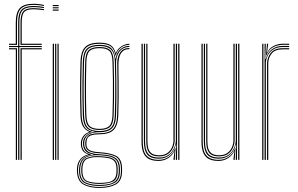

<svg xmlns="http://www.w3.org/2000/svg" viewBox="-20 -826 1540 992"><path d="M73.8 0V-582.8H26.5V-588.5H73.8V-709.2Q73.8 -757.2 91.5 -776.2Q109.2 -795.2 153.5 -795.2Q166 -795.2 182 -793.5Q198 -791.8 207 -789.8V-784.2Q196.8 -786.2 180.8 -787.9Q164.8 -789.5 153.5 -789.5Q112.2 -789.5 96.1 -772Q80 -754.5 80 -709.2V-588.5H195.8V-582.8H80V0ZM61.8 0V-571H26.5V-576.8H67.8V0ZM86 0V-576.8H195.8V-571H92.2V0ZM26.5 -594.2V-600H61.5V-709.2Q61.5 -761 82.1 -783.8Q102.8 -806.5 153.5 -806.5Q165.5 -806.5 182.1 -804.6Q198.8 -802.8 207 -800.2V-794.8Q198 -797.2 182 -799Q166 -800.8 153.5 -800.8Q106.5 -800.8 87.1 -780Q67.8 -759.2 67.8 -709.2V-594.2ZM86 -594.2V-709.2Q86 -750.5 100 -767.2Q114 -784 153.5 -784Q163.5 -784 179.9 -782.4Q196.2 -780.8 207 -778.8V-773.2Q195.5 -775 179.8 -776.6Q164 -778.2 153.5 -778.2Q118.2 -778.2 105.2 -763.9Q92.2 -749.5 92.2 -709.2V-600H195.8V-594.2ZM252.5 -794.2V-800H283V-794.2ZM252.5 -771V-776.8H283V-771ZM252.5 -782.8V-788.5H283V-782.8ZM277 0V-600H283V0ZM252.5 0V-600H258.8V0ZM264.8 0V-600H270.8V0Z M493.8 145Q442.5 145 411.2 127.5Q380 110 377.8 60.8Q377.5 56 377.5 52.5Q377.5 49 377.8 44.2Q379 14.8 395.5 -4.2Q412 -23.2 435 -27V-28.2Q411.2 -37.5 404.8 -51.9Q398.2 -66.2 398 -78.5Q398 -81.5 398 -83.5Q398 -85.5 398 -88.2Q398.5 -106 409.2 -121.4Q420 -136.8 439.8 -143.5V-146Q419 -154.8 408 -174.4Q397 -194 395.8 -229.8Q394.8 -271.5 394.2 -303.9Q393.8 -336.2 393.8 -366.1Q393.8 -396 394.2 -429.5Q394.8 -463 395.8 -507Q397.2 -557.2 418.4 -581.4Q439.5 -605.5 493.8 -605.5Q532.5 -605.5 551.2 -592.9Q570 -580.2 577.5 -552.8H579Q584.5 -566.8 595.6 -577.4Q606.8 -588 620.8 -594Q634.8 -600 648.5 -600V-594.5Q618.8 -593.5 600.5 -576.1Q582.2 -558.8 578.2 -538.8H576.8Q571.2 -571 552.9 -585.4Q534.5 -599.8 493.8 -599.8Q445 -599.8 424.1 -578.6Q403.2 -557.5 402 -507Q400.8 -451 400.1 -408.2Q399.5 -365.5 399.9 -324Q400.2 -282.5 402 -229.8Q403 -193 415.5 -172.2Q428 -151.5 454 -146V-143.8Q429.2 -138.5 416.8 -122.8Q404.2 -107 403.8 -88.5Q403.8 -86 403.8 -83.8Q403.8 -81.5 403.8 -78.5Q404 -63.8 413.1 -48.8Q422.2 -33.8 450.5 -28.2V-26.8Q423 -24 404 -6.5Q385 11 383.5 44.5Q383.2 49.2 383.1 52.5Q383 55.8 383.2 61Q385.5 108.5 415.4 124.2Q445.2 140 493.8 140Q542.5 140 573.1 124.2Q603.8 108.5 604.8 61Q605 55.2 604.9 52Q604.8 48.8 604.8 44.2Q604 -4.2 574.1 -17.9Q544.2 -31.5 494.2 -34Q467 -35.2 451.1 -40.8Q435.2 -46.2 428.2 -55.8Q421.2 -65.2 420.8 -78.5Q420.5 -81.5 420.5 -83.6Q420.5 -85.8 420.5 -88.2Q421.5 -111.8 436 -124.8Q450.5 -137.8 493.8 -137.5Q540.2 -137.5 561.9 -157.8Q583.5 -178 585.2 -229Q586.8 -274.8 587.1 -313.5Q587.5 -352.2 587.1 -395.8Q586.8 -439.2 585.8 -499Q585.5 -533.2 601 -555.8Q616.5 -578.2 648.5 -578V-572.2Q619.2 -572.2 605.4 -551.2Q591.5 -530.2 591.8 -487.5Q592.5 -441.2 592.9 -402Q593.2 -362.8 593.1 -321.9Q593 -281 591.2 -229.5Q589.2 -177 567.1 -154.8Q545 -132.5 493.8 -132Q464.2 -131.8 449.9 -126.2Q435.5 -120.8 431.1 -111Q426.8 -101.2 426.5 -87.8Q426.5 -85.8 426.5 -83.8Q426.5 -81.8 426.5 -79.2Q427 -66.2 433.8 -57.9Q440.5 -49.5 455.1 -45.1Q469.8 -40.8 494.2 -39.5Q548 -36.5 578.9 -21.4Q609.8 -6.2 610.5 44.2Q610.8 49.2 610.8 52.4Q610.8 55.5 610.5 60.8Q609.8 109.8 577.9 127.4Q546 145 493.8 145ZM493.8 129.5Q522.8 129.5 545.2 124.2Q567.8 119 580.5 104.4Q593.2 89.8 593.5 61.2Q593.8 56 593.6 52.6Q593.5 49.2 593.5 44.2Q593 14.8 580.4 1Q567.8 -12.8 545.6 -17.4Q523.5 -22 495 -23.8Q447.2 -27 422 -11Q396.8 5 394.5 44.2Q394.2 49.2 394.1 52.8Q394 56.2 394.2 61.5Q396.2 104.8 423.6 117.1Q451 129.5 493.8 129.5ZM493.8 124.2Q453.8 124.2 427.8 113.4Q401.8 102.5 400 61.5Q399.8 57 399.8 53Q399.8 49 400 44Q402 1.5 428.8 -10Q455.5 -21.5 494.5 -19Q521.2 -17.8 542.1 -13.9Q563 -10 575.2 2.9Q587.5 15.8 587.8 44.2Q588 50 587.9 53Q587.8 56 587.8 61.5Q587.2 102.8 560.5 113.5Q533.8 124.2 493.8 124.2ZM493.8 119Q518 119 537.8 115.6Q557.5 112.2 569.4 100Q581.2 87.8 581.8 61.8Q582 56 581.9 52.8Q581.8 49.5 581.8 44.2Q581.5 17.8 570 6Q558.5 -5.8 538.9 -9.2Q519.2 -12.8 494.2 -14Q456.5 -16.2 432 -6Q407.5 4.2 405.8 44.2Q405.5 49 405.5 53Q405.5 57 405.8 61.8Q407.5 100.8 432.2 109.9Q457 119 493.8 119ZM493.8 134.8Q447.8 134.8 419.1 120.8Q390.5 106.8 388.5 61.2Q388.2 56 388.4 52.5Q388.5 49 388.8 44.2Q390.5 10.8 409.5 -6.6Q428.5 -24 463.2 -26.5V-27.8Q430.8 -33.5 420.2 -47.9Q409.8 -62.2 409.2 -78.5Q409 -81.5 409 -83.5Q409 -85.5 409 -88.5Q409 -108.5 424.1 -124.5Q439.2 -140.5 469 -144.8V-146Q436.5 -150.8 422.9 -170.6Q409.2 -190.5 408 -229.8Q406.5 -276.8 406 -318.1Q405.5 -359.5 406 -404.6Q406.5 -449.8 408 -506.8Q409.5 -555.5 429.1 -574.9Q448.8 -594.2 493.8 -594.2Q535.2 -594.2 553.5 -577.9Q571.8 -561.5 576.2 -522.8H577.5Q580.2 -542.8 589.9 -557.4Q599.5 -572 614.6 -580.4Q629.8 -588.8 648.5 -589V-583.5Q615.5 -583 597 -559Q578.5 -535 579.5 -495.5Q580.8 -441 581.2 -399.8Q581.8 -358.5 581.4 -319Q581 -279.5 579.5 -230Q577.8 -180.8 557.2 -161.8Q536.8 -142.8 493.8 -142.8Q463.8 -143 446.8 -135.2Q429.8 -127.5 422.8 -115.1Q415.8 -102.8 415.2 -88.8Q415 -86 415 -83.8Q415 -81.5 415.2 -78.5Q415.8 -59.5 431.9 -45.4Q448 -31.2 494.2 -29Q525.8 -27.5 549.2 -22Q572.8 -16.5 585.9 -1.5Q599 13.5 599.5 44.2Q599.5 49 599.6 52.1Q599.8 55.2 599.5 61.2Q598.8 106.5 569.2 120.6Q539.8 134.8 493.8 134.8ZM493.8 -149Q535.5 -149 553.6 -166.8Q571.8 -184.5 573.2 -230Q574.8 -272.5 575.2 -316.2Q575.8 -360 575.4 -407.1Q575 -454.2 573.5 -506.8Q572.2 -552.8 552.9 -570.6Q533.5 -588.5 493.8 -588.5Q452 -588.5 433.8 -570.9Q415.5 -553.2 414.2 -506.8Q412 -429.8 411.9 -364.1Q411.8 -298.5 414.2 -230Q415.8 -184.8 433.8 -166.9Q451.8 -149 493.8 -149ZM493.8 -154.5Q456 -154.5 438.9 -170.4Q421.8 -186.2 420.2 -230Q418.2 -293.5 418.1 -363.9Q418 -434.2 420.2 -506.5Q421.5 -550.8 438.4 -566.9Q455.2 -583 493.8 -583Q533.2 -583 549.6 -566.8Q566 -550.5 567.2 -506.8Q568.8 -457.2 569.2 -410Q569.8 -362.8 569.2 -318Q568.8 -273.2 567.2 -230.2Q565.8 -186.8 548.9 -170.6Q532 -154.5 493.8 -154.5ZM493.8 -160.2Q529.2 -160.2 544.4 -174.9Q559.5 -189.5 561.2 -230.5Q562.8 -269.5 563.2 -316Q563.8 -362.5 563.4 -411.5Q563 -460.5 561.2 -506.5Q560 -549.2 544.4 -563.2Q528.8 -577.2 493.8 -577.2Q459.2 -577.2 443.5 -563.2Q427.8 -549.2 426.2 -506.5Q424.2 -437.5 424.2 -366Q424.2 -294.5 426.2 -230.2Q427.8 -189 443.2 -174.6Q458.8 -160.2 493.8 -160.2Z M798.8 5.5Q778.5 5.5 763.5 1.1Q748.5 -3.2 738.5 -11.8Q728.5 -20.2 722.5 -32.4Q716.5 -44.5 713.9 -60.1Q711.2 -75.8 711.2 -94.2V-600H717.5V-94.8Q717.5 -72.8 721.4 -55.1Q725.2 -37.5 734.5 -25.4Q743.8 -13.2 759.8 -6.8Q775.8 -0.2 799.5 -0.2Q829.2 -0.2 851.9 -16.2Q874.5 -32.2 885 -60.2H887.2L883 -7.2V0H876.5V-5L881.8 -44.8H880.5Q869.8 -22 847.8 -8.2Q825.8 5.5 798.8 5.5ZM900.8 0V-600H907V0ZM801.8 -18Q782.8 -18 770 -23.1Q757.2 -28.2 749.8 -38.1Q742.2 -48 739 -62.5Q735.8 -77 735.8 -95.8V-600H741.8V-96Q741.8 -72 747.4 -56Q753 -40 766.1 -31.9Q779.2 -23.8 802.2 -23.8Q828.5 -23.8 844.9 -35.6Q861.2 -47.5 868.8 -65.4Q876.2 -83.2 876.2 -100.8V-600H882.5V-101Q882.5 -82.8 874.4 -63.4Q866.2 -44 848.6 -31Q831 -18 801.8 -18ZM800.2 -6.2Q758.2 -6.2 740.9 -27.6Q723.5 -49 723.5 -95V-600H729.5V-95.2Q729.5 -52.5 745.6 -32.2Q761.8 -12 801.2 -12Q832 -12 851.2 -26.5Q870.5 -41 879.5 -61.9Q888.5 -82.8 888.5 -101.2V-600H894.8V0H888.5V-15L890.8 -78.8H888.5Q882.5 -50.5 859.2 -28.2Q836 -6 800.2 -6.2Z M1108.5 5.5Q1088.2 5.5 1073.2 1.1Q1058.2 -3.2 1048.2 -11.8Q1038.2 -20.2 1032.2 -32.4Q1026.2 -44.5 1023.6 -60.1Q1021 -75.8 1021 -94.2V-600H1027.2V-94.8Q1027.2 -72.8 1031.1 -55.1Q1035 -37.5 1044.2 -25.4Q1053.5 -13.2 1069.5 -6.8Q1085.5 -0.2 1109.2 -0.2Q1139 -0.2 1161.6 -16.2Q1184.2 -32.2 1194.8 -60.2H1197L1192.8 -7.2V0H1186.2V-5L1191.5 -44.8H1190.2Q1179.5 -22 1157.5 -8.2Q1135.5 5.5 1108.5 5.5ZM1210.5 0V-600H1216.8V0ZM1111.5 -18Q1092.5 -18 1079.8 -23.1Q1067 -28.2 1059.5 -38.1Q1052 -48 1048.8 -62.5Q1045.5 -77 1045.5 -95.8V-600H1051.5V-96Q1051.5 -72 1057.1 -56Q1062.8 -40 1075.9 -31.9Q1089 -23.8 1112 -23.8Q1138.2 -23.8 1154.6 -35.6Q1171 -47.5 1178.5 -65.4Q1186 -83.2 1186 -100.8V-600H1192.2V-101Q1192.2 -82.8 1184.1 -63.4Q1176 -44 1158.4 -31Q1140.8 -18 1111.5 -18ZM1110 -6.2Q1068 -6.2 1050.6 -27.6Q1033.2 -49 1033.2 -95V-600H1039.2V-95.2Q1039.2 -52.5 1055.4 -32.2Q1071.5 -12 1111 -12Q1141.8 -12 1161 -26.5Q1180.2 -41 1189.2 -61.9Q1198.2 -82.8 1198.2 -101.2V-600H1204.5V0H1198.2V-15L1200.5 -78.8H1198.2Q1192.2 -50.5 1169 -28.2Q1145.8 -6 1110 -6.2Z M1347 0V-600H1353V-585L1350.8 -521.2H1353.2Q1361 -552 1383.8 -570.4Q1406.5 -588.8 1441.5 -588.8Q1450 -588.8 1458.2 -588.6Q1466.5 -588.5 1474 -588.5V-582.8Q1466.5 -582.8 1458 -582.9Q1449.5 -583 1441.2 -583Q1410 -583 1390.6 -569.6Q1371.2 -556.2 1362.4 -536.8Q1353.5 -517.2 1353.5 -498.8V0ZM1334.8 0V-600H1341V0ZM1359.8 0V-499Q1359.8 -526.8 1378.2 -551.8Q1396.8 -576.8 1440 -576.8Q1448.5 -576.8 1457 -576.8Q1465.5 -576.8 1474 -576.8V-571Q1465.5 -571 1457 -571Q1448.5 -571 1440 -571Q1400.2 -571 1383.1 -548.4Q1366 -525.8 1366 -499.2V0ZM1354.2 -539.8 1359 -592.8V-600H1365.2V-595.2L1359.8 -555.2H1361.2Q1371.8 -577.8 1394.4 -589Q1417 -600.2 1442.8 -600.2Q1450.2 -600.2 1457.9 -600.2Q1465.5 -600.2 1474 -600V-594.2Q1466 -594.5 1458.2 -594.5Q1450.5 -594.5 1443 -594.5Q1413.2 -594.5 1390.2 -581.4Q1367.2 -568.2 1356.8 -539.8Z"/></svg>

Font: Big Shoulders Inline Display Thin ExtraLight
Style: Regular
Weight: 250
Version: Version 2.002